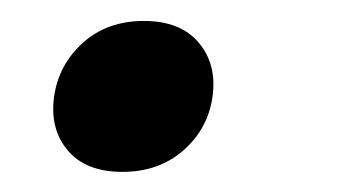

<svg xmlns="http://www.w3.org/2000/svg" viewBox="-20 -162 335 187"><path d="M120.1 -141.6Q155.8 -141.6 173.6 -120.4Q191.4 -99.1 187 -67.9Q182.6 -36.6 158.7 -15.6Q134.8 5.4 99.1 5.4Q63.5 5.4 45.9 -15.6Q28.3 -36.6 32.7 -67.9Q37.1 -99.1 60.8 -120.4Q84.5 -141.6 120.1 -141.6Z"/></svg>

Font: Robert Sans ExtraBold
Style: Italic
Weight: 800
Italic angle: -8°
Designer: Christian Robertson (extended by Adam Twardoch)
Foundry: Google
Version: Version 12.135;April 2, 2019;FontCreator 11.5.0.2425 64-bit;